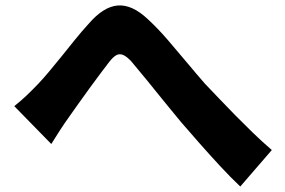

<svg xmlns="http://www.w3.org/2000/svg" viewBox="-20 -691 1040 700"><path d="M32 -304Q56 -323 76.5 -342.5Q97 -362 120 -386Q137 -404 158.5 -429.5Q180 -455 204.5 -485.5Q229 -516 254 -547Q279 -578 303 -604Q357 -667 409.5 -671Q462 -675 519 -621Q555 -588 592 -545Q629 -502 664 -460Q699 -418 727 -386Q752 -360 779.5 -331Q807 -302 837.5 -271Q868 -240 901 -208Q934 -176 971 -144L856 -11Q821 -44 783 -85Q745 -126 708 -168Q671 -210 640 -246Q609 -283 576 -324Q543 -365 512 -403Q481 -441 458 -468Q441 -486 428 -491Q415 -496 403.5 -489.5Q392 -483 378 -465Q364 -447 345 -421.5Q326 -396 305.5 -368Q285 -340 266 -313Q247 -286 232 -265Q214 -240 197 -213.5Q180 -187 167 -166Z"/></svg>

Font: Noto Sans SC ExtraBold
Style: Regular
Weight: 800
Designer: Ryoko NISHIZUKA 西塚涼子 (kana, bopomofo & ideographs); Paul D. Hunt (Latin, Greek & Cyrillic); Sandoll Communications 산돌커뮤니
Foundry: Adobe
Version: Version 2.004-H2;hotconv 1.0.118;makeotfexe 2.5.65603